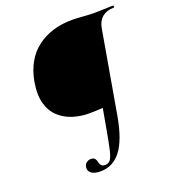

<svg xmlns="http://www.w3.org/2000/svg" viewBox="-147 -736 918 1036"><g transform="rotate(-20 312.0 -217.5)"><path d="M252 193Q217 193 200 179.5Q183 166 186 146Q188 129 199.5 120.5Q211 112 224 112Q241 112 247.5 120.5Q254 129 256 140Q258 151 264.5 160Q271 169 288 169Q306 169 317 155.5Q328 142 337 104Q346 66 359 -8L380 -125Q344 -122 301 -122Q254 -122 210 -135.5Q166 -149 132 -179.5Q98 -210 83.5 -260.5Q69 -311 82 -386Q105 -507 186.5 -567.5Q268 -628 386 -628Q417 -628 448.5 -625Q480 -622 519 -622Q545 -622 571 -623.5Q597 -625 619 -625Q624 -625 624 -619Q624 -613 619 -613Q580 -613 554.5 -592Q529 -571 522 -532L439 -55Q416 74 370 133.5Q324 193 252 193Z"/></g></svg>

Font: Cormorant Medium
Style: Italic
Weight: 500
Italic angle: -10°
Designer: Christian Thalmann (Catharsis Fonts)
Foundry: Catharsis Fonts
Version: Version 4.000